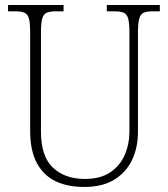

<svg xmlns="http://www.w3.org/2000/svg" viewBox="-20 -734 670 764"><path d="M315 10Q250 10 202 -12.5Q154 -35 127 -84.5Q100 -134 100 -214V-607Q100 -643 95 -660.5Q90 -678 77 -683.5Q64 -689 40 -689H12V-714H233V-689H203Q179 -689 166 -683.5Q153 -678 148 -660Q143 -642 143 -605V-210Q143 -112 190.5 -67Q238 -22 318 -22Q380 -22 419 -48.5Q458 -75 476.5 -118Q495 -161 495 -211V-606Q495 -642 490 -660Q485 -678 472 -683.5Q459 -689 435 -689H405V-714H616V-689H589Q565 -689 552 -683.5Q539 -678 534 -660Q529 -642 529 -605V-210Q529 -147 505.5 -97.5Q482 -48 434.5 -19Q387 10 315 10Z"/></svg>

Font: Noto Serif Armenian SemiCondensed ExtraLight
Style: Regular
Weight: 200
Width: 4
Designer: Monotype Design Team
Foundry: Monotype Imaging Inc.
Version: Version 2.008; ttfautohint (v1.8.4.7-5d5b)